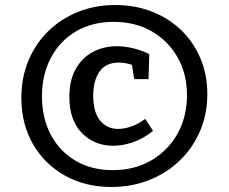

<svg xmlns="http://www.w3.org/2000/svg" viewBox="-20 -733 910 764"><path d="M423 11Q319 11 238 -34.5Q157 -80 111 -160Q65 -240 65 -344Q65 -424 93 -491.5Q121 -559 171.5 -608.5Q222 -658 290 -685.5Q358 -713 439 -713Q517 -713 584 -687Q651 -661 700.5 -613.5Q750 -566 777.5 -501Q805 -436 805 -359Q805 -279 776 -211.5Q747 -144 695 -94Q643 -44 573.5 -16.5Q504 11 423 11ZM429 -56Q515 -56 581.5 -94.5Q648 -133 686 -200.5Q724 -268 724 -354Q724 -439 686.5 -505Q649 -571 583.5 -608.5Q518 -646 433 -646Q346 -646 282 -608Q218 -570 182.5 -503Q147 -436 147 -350Q147 -264 181.5 -198Q216 -132 279.5 -94Q343 -56 429 -56ZM431 -153Q355 -153 305.5 -204Q256 -255 256 -347Q256 -413 281 -458Q306 -503 349 -526Q392 -549 445 -549Q508 -549 574 -518L571 -418H514L505 -475Q479 -484 452 -484Q401 -484 376 -448Q351 -412 351 -353Q351 -286 378.5 -253Q406 -220 450 -220Q474 -220 502 -229.5Q530 -239 558 -260L589 -212Q550 -181 509 -167Q468 -153 431 -153Z"/></svg>

Font: Bitter SemiBold
Style: Regular
Weight: 600
Designer: Sol Matas, and Bitter project Authors
Foundry: Sol Matas
Version: Version 2.001